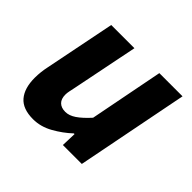

<svg xmlns="http://www.w3.org/2000/svg" viewBox="-128 -642 800 800"><g transform="rotate(45 272.0 -242.0)"><path d="M154.8 12Q93.8 12 65.8 -21Q37.7 -54 37.7 -115.4Q37.7 -132.4 39.7 -150Q41.7 -167.6 45.7 -186L107.7 -496H244.4L185.5 -203.4Q182.5 -188.6 180 -177.2Q177.5 -165.8 177.5 -155.9Q177.5 -130.5 190.8 -117.6Q204 -104.6 228.3 -104.6Q250.5 -104.6 274.1 -120.6Q297.8 -136.6 327.5 -169.4L391.2 -496H527.9L430.4 0H318.8L321 -66.6H317Q283.8 -35.3 241.6 -11.7Q199.4 12 154.8 12Z"/></g></svg>

Font: Source Sans Variable
Style: Italic
Weight: 200
Italic angle: -11°
Designer: Paul D. Hunt
Foundry: Adobe Systems Incorporated
Version: Version 3.006;hotconv 1.0.111;makeotfexe 2.5.65597